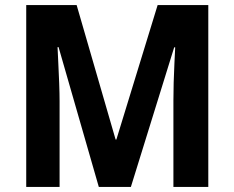

<svg xmlns="http://www.w3.org/2000/svg" viewBox="-20 -800 920 754"><path d="M368 -66 210 -615H206Q207 -590 209 -551.5Q211 -513 212.5 -472.5Q214 -432 214 -402V-66H83V-780H281L434 -252H437L599 -780H798V-66H661V-406Q661 -436 662 -475Q663 -514 665 -552Q667 -590 668 -614H664L494 -66Z"/></svg>

Font: Noto Sans Malayalam UI SemiCondensed
Style: Bold
Weight: 700
Width: 4
Designer: Jelle Bosma - Monotype Design Team
Foundry: Monotype Imaging Inc.
Version: Version 2.104; ttfautohint (v1.8.4.7-5d5b)